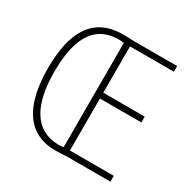

<svg xmlns="http://www.w3.org/2000/svg" viewBox="-160 -870 1020 1027"><g transform="rotate(30 350.0 -356.5)"><path d="M315 -716C125 -716 56 -575 56 -359C56 -128 138 3 310 3C336 3 357 1 377 0H649V-36H378V-357H634V-393H378V-679H649V-714H381C359 -715 344 -716 315 -716ZM309 -681C322 -681 332 -680 340 -679V-35C332 -33 323 -32 310 -32C160 -33 95 -160 95 -359C95 -545 146 -681 309 -681Z"/></g></svg>

Font: Noto Sans Arabic UI Cn XLt
Style: Regular
Weight: 200
Width: 3
Designer: Monotype Design Team, Nadine Chahine and Nizar Qandah
Foundry: Monotype Imaging Inc.
Version: Version 2.010